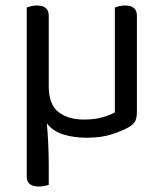

<svg xmlns="http://www.w3.org/2000/svg" viewBox="-20 -487 592 697"><path d="M477 -82Q477 -61 471.5 -48.5Q466 -36 445 -24Q424 -12 386 0.5Q348 13 294 13Q249 13 211 1.5Q173 -10 150 -39Q153 -9 155 32Q157 73 157 115V184Q152 186 142 188Q132 190 121 190Q77 190 77 154V-460Q82 -462 92.5 -464.5Q103 -467 114 -467Q157 -467 157 -430V-173Q157 -108 192 -80.5Q227 -53 285 -53Q325 -53 353 -61.5Q381 -70 397 -79V-460Q402 -462 412 -464.5Q422 -467 434 -467Q477 -467 477 -430V-82Z"/></svg>

Font: Baloo Chettan 2
Style: Regular
Weight: 400
Designer: Maithili Shingre, Unnati Kotecha and Ek Type
Foundry: Ek Type
Version: Version 1.640;hotconv 1.0.111;makeotfexe 2.5.65597; ttfautoh